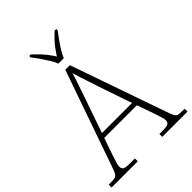

<svg xmlns="http://www.w3.org/2000/svg" viewBox="-264 -1057 1182 1182"><g transform="rotate(-45 327.5 -465.5)"><path d="M-3 0V-25H18Q41 -25 52 -28.5Q63 -32 70.5 -43.5Q78 -55 86 -79L308 -714H348L571 -74Q579 -52 585.5 -41.5Q592 -31 604 -28Q616 -25 638 -25H658V0H438V-25H470Q506 -25 516 -33Q526 -41 526 -57Q526 -67 521 -84.5Q516 -102 510.5 -118Q505 -134 502 -143L465 -248H181L145 -144Q142 -135 136.5 -118.5Q131 -102 126 -85Q121 -68 121 -57Q121 -41 131.5 -33Q142 -25 178 -25H225V0ZM192 -279H454L380 -496Q371 -524 360.5 -555.5Q350 -587 340.5 -616.5Q331 -646 324 -668Q320 -651 310.5 -622Q301 -593 290 -562Q279 -531 271 -506ZM305 -771Q296 -794 279.5 -820.5Q263 -847 245 -873Q227 -899 211 -918V-931H225Q248 -909 266 -890Q284 -871 299 -851.5Q314 -832 329 -809Q344 -832 358.5 -851.5Q373 -871 390.5 -890Q408 -909 432 -931H446V-918Q431 -899 412.5 -873Q394 -847 377.5 -820.5Q361 -794 352 -771Z"/></g></svg>

Font: Noto Serif Armenian ExtraLight
Style: Regular
Weight: 250
Version: Version 2.007